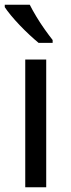

<svg xmlns="http://www.w3.org/2000/svg" viewBox="-21 -786 299 806"><path d="M104 -766Q115 -744 131.5 -716.5Q148 -689 166.5 -663Q185 -637 200 -618V-606H141Q124 -620 103 -639.5Q82 -659 61.5 -680.5Q41 -702 24.5 -722Q8 -742 -1 -756V-766ZM173 0H85V-536H173Z"/></svg>

Font: uguzrati15
Style: Book
Weight: 400
Designer: Jelle Bosma - Monotype Design Team, Universal Thirst
Foundry: Monotype Imaging Inc.
Version: Version 2.106